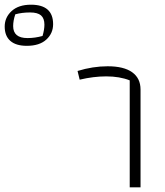

<svg xmlns="http://www.w3.org/2000/svg" viewBox="-293 -797 702 817"><path d="M-273 -684Q-273 -723 -243.5 -750Q-214 -777 -161 -777Q-67 -777 -67 -694Q-67 -655 -96 -628.5Q-125 -602 -179 -602Q-225 -602 -249 -623Q-273 -644 -273 -684ZM-112 -644Q-104 -671 -104 -692Q-104 -719 -118.5 -731.5Q-133 -744 -165 -744Q-200 -744 -228 -736Q-237 -709 -237 -686Q-237 -635 -176 -635Q-144 -635 -112 -644ZM259 -455Q216 -472 159 -472Q105 -472 46 -458L37 -495Q102 -515 165 -515Q234 -515 269.5 -489.5Q305 -464 305 -416V0H259Z"/></svg>

Font: Athiti Light
Style: Regular
Weight: 300
Designer: CadsonDemak Team
Foundry: CadsonDemak
Version: Version 1.033